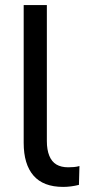

<svg xmlns="http://www.w3.org/2000/svg" viewBox="-20 -725 341 754"><path d="M228 9Q150 9 111.5 -35.5Q73 -80 73 -164V-705H164V-171Q164 -137 173.5 -113.5Q183 -90 201.5 -79Q220 -68 248 -68Q259 -68 270.5 -69Q282 -70 292 -73L290 1Q274 5 258.5 7Q243 9 228 9Z"/></svg>

Font: Nunito Sans 12pt ExtraLight Medium
Style: Regular
Weight: 500
Version: Version 3.101;gftools[0.9.27]